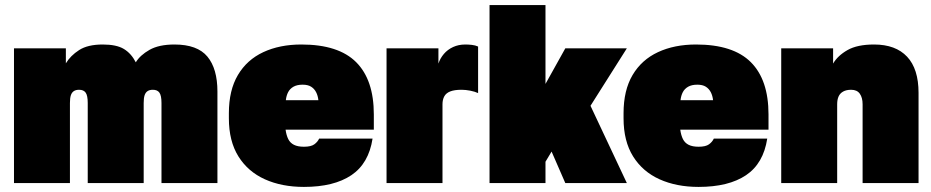

<svg xmlns="http://www.w3.org/2000/svg" viewBox="-20 -720 3662 755"><path d="M35 0V-530H239V-471Q257 -501 291 -523Q325 -545 384 -545Q438 -545 467 -527.5Q496 -510 514 -475Q531 -503 568 -524Q605 -545 666 -545Q756 -545 795.5 -497.5Q835 -450 835 -360V0H615V-315Q615 -344 607 -355.5Q599 -367 581 -367Q568 -367 560 -361.5Q552 -356 548.5 -345Q545 -334 545 -315V0H325V-315Q325 -344 317 -355.5Q309 -367 291 -367Q278 -367 270 -361.5Q262 -356 258.5 -345Q255 -334 255 -315V0Z M1175 15Q1088 15 1021.5 -15Q955 -45 917.5 -105Q880 -165 880 -255V-275Q880 -365 915.5 -425Q951 -485 1015.5 -515Q1080 -545 1165 -545Q1311 -545 1380.5 -475.5Q1450 -406 1450 -270V-210H1103Q1106 -188 1113.5 -173Q1121 -158 1136 -150.5Q1151 -143 1175 -143Q1203 -143 1216 -152.5Q1229 -162 1235 -175H1445Q1430 -77 1361.5 -31Q1293 15 1175 15ZM1170 -387Q1148 -387 1134 -379Q1120 -371 1113 -357.5Q1106 -344 1104 -326H1232Q1230 -344 1223 -357.5Q1216 -371 1203.5 -379Q1191 -387 1170 -387Z M1500 0V-530H1704V-470Q1711 -491 1725.5 -508Q1740 -525 1761.5 -535Q1783 -545 1810 -545Q1822 -545 1835.5 -543.5Q1849 -542 1860 -537V-354Q1847 -360 1829 -363.5Q1811 -367 1795 -367Q1767 -367 1750.5 -360.5Q1734 -354 1727 -341Q1720 -328 1720 -310V0Z M1905 0V-700H2125V-390L2203 -530H2445L2302 -304L2445 0H2203L2149 -124L2125 -84V0Z M2727 15Q2640 15 2573.5 -15Q2507 -45 2469.5 -105Q2432 -165 2432 -255V-275Q2432 -365 2467.5 -425Q2503 -485 2567.5 -515Q2632 -545 2717 -545Q2863 -545 2932.5 -475.5Q3002 -406 3002 -270V-210H2655Q2658 -188 2665.5 -173Q2673 -158 2688 -150.5Q2703 -143 2727 -143Q2755 -143 2768 -152.5Q2781 -162 2787 -175H2997Q2982 -77 2913.5 -31Q2845 15 2727 15ZM2722 -387Q2700 -387 2686 -379Q2672 -371 2665 -357.5Q2658 -344 2656 -326H2784Q2782 -344 2775 -357.5Q2768 -371 2755.5 -379Q2743 -387 2722 -387Z M3052 0V-530H3256V-470Q3274 -501 3312.5 -523Q3351 -545 3417 -545Q3502 -545 3547 -497Q3592 -449 3592 -355V0H3372V-310Q3372 -336 3361 -351.5Q3350 -367 3327 -367Q3308 -367 3295.5 -360Q3283 -353 3277.5 -340.5Q3272 -328 3272 -310V0Z"/></svg>

Font: Golos Text Black
Style: Regular
Weight: 900
Designer: A.Korolkova, Vitaly Kuzmin
Foundry: ParaType Ltd
Version: Version 2.004